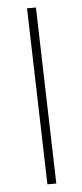

<svg xmlns="http://www.w3.org/2000/svg" viewBox="-52 -744 329 774"><g transform="rotate(-5 112.0 -357.0)"><path d="M108 0 88 -714H124L144 0Z"/></g></svg>

Font: Noto Sans Arabic UI XLt
Style: Regular
Weight: 200
Designer: Monotype Design Team, Nadine Chahine and Nizar Qandah
Foundry: Monotype Imaging Inc.
Version: Version 2.010; ttfautohint (v1.8.4.7-5d5b)